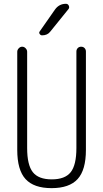

<svg xmlns="http://www.w3.org/2000/svg" viewBox="-20 -975 540 1005"><path d="M70.3 -190.4V-704.1Q70.3 -713.9 78.1 -722.2Q85.9 -730.5 96.2 -730.5Q106.4 -730.5 114.3 -722.2Q122.1 -713.9 122.1 -704.1V-200.2Q122.1 -111.3 151.9 -73.7Q181.6 -36.1 251 -36.1Q320.3 -36.1 350.1 -73.7Q379.9 -111.3 379.9 -200.2V-705.1Q379.9 -715.8 386.7 -723.1Q393.6 -730.5 404.8 -730.5Q416 -730.5 422.9 -723.1Q429.7 -715.8 429.7 -705.1V-190.4Q429.7 -85 386.2 -37.6Q342.8 9.8 250 9.8Q157.2 9.8 113.8 -37.6Q70.3 -85 70.3 -190.4ZM267.6 -924.8Q289.1 -955.1 325.2 -955.1Q335.9 -955.1 340.3 -944.8Q344.7 -934.6 337.9 -926.8L243.2 -809.6Q228.5 -790 200.2 -790Q192.4 -790 187.5 -797.4Q182.6 -804.7 188.5 -811.5Z"/></svg>

Font: Rounded-X Mgen+ 2m light
Style: Regular
Weight: 200
Designer: [Source Han Sans]
Ryoko NISHIZUKA  (kana & ideographs); Paul D. Hunt (Latin, Greek & Cyrillic); Wenlong ZHANG  (bopomofo
Version: Version 1.059.20150602